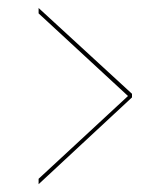

<svg xmlns="http://www.w3.org/2000/svg" viewBox="-20 -508 412 480"><path d="M76.5 -47.5V-61L300 -268L76.5 -474.5V-488L310 -273.5V-264.5Z"/></svg>

Font: Imbue 100pt ExtraBold
Style: Regular
Weight: 800
Designer: Tyler Finck
Foundry: Etcetera Type Company
Version: Version 1.102; ttfautohint (v1.8.3)